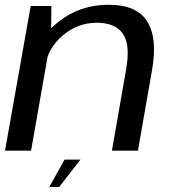

<svg xmlns="http://www.w3.org/2000/svg" viewBox="-20 -616 715 785"><path d="M0.5 0H107L189 -466.5L190 -591.5H105.5ZM437.5 0H544L602 -331.5Q624.5 -459.5 582 -528Q539.5 -596.5 424.5 -596.5Q305.5 -596.5 218.2 -526Q131 -455.5 117.5 -379.5L163 -343Q177 -421.5 238 -472.2Q299 -523 375.5 -523Q451 -523 482.5 -478Q514 -433 495 -328.5ZM181.5 148.5H222L309 36.5H244Z"/></svg>

Font: Anybody SemiExpanded
Style: Italic
Weight: 400
Width: 6
Italic angle: -10°
Version: Version 1.113;gftools[0.9.25]